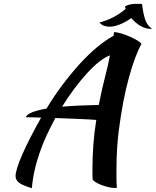

<svg xmlns="http://www.w3.org/2000/svg" viewBox="-20 -903 811 999"><path d="M146 76Q98 62 79.5 48Q61 34 61 13Q61 -3 70 -32Q79 -61 96.5 -100.5Q114 -140 138.5 -188Q163 -236 194 -291Q168 -292 147.5 -292.5Q127 -293 114 -293Q120 -308 148 -319Q176 -330 222 -338Q261 -403 305.5 -462Q350 -521 395 -570.5Q440 -620 485 -657.5Q530 -695 571 -717Q572 -724 572.5 -729Q573 -734 573 -736Q587 -736 610.5 -729Q634 -722 656.5 -712Q679 -702 696.5 -691.5Q714 -681 716 -674Q683 -616 651 -500.5Q619 -385 598 -224Q593 -184 589.5 -133Q586 -82 586 -19Q586 3 586 26Q586 49 588 74Q586 75 584 75Q582 75 576 75Q562 75 543.5 70.5Q525 66 507.5 59.5Q490 53 477.5 45Q465 37 462 31Q461 18 461 5.5Q461 -7 461 -21Q461 -83 465.5 -147Q470 -211 481 -279Q467 -280 444 -281.5Q421 -283 392.5 -284Q364 -285 331.5 -286.5Q299 -288 268 -289Q244 -244 223 -199.5Q202 -155 187 -110Q170 -62 159.5 -14Q149 34 146 76ZM532 -525Q536 -539 541.5 -563.5Q547 -588 552 -615Q527 -606 496.5 -582Q466 -558 433.5 -522.5Q401 -487 367.5 -442.5Q334 -398 303 -348Q387 -355 494 -357Q502 -399 511.5 -440.5Q521 -482 532 -525ZM719 -882Q726 -826 737 -797Q748 -768 771 -754Q769 -753 762 -753Q737 -753 710.5 -768.5Q684 -784 663 -809Q636 -789 605 -776.5Q574 -764 551 -764Q536 -764 522.5 -768.5Q509 -773 497 -786Q573 -805 634 -857Q632 -861 630 -869Q650 -883 691 -883Q703 -883 708.5 -883Q714 -883 719 -882Z"/></svg>

Font: Kaushan Script
Style: Regular
Weight: 400
Designer: Pablo Impallari
Foundry: Pablo Impallari
Version: Version 1.002